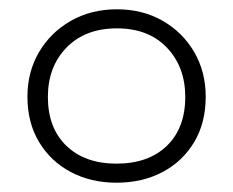

<svg xmlns="http://www.w3.org/2000/svg" viewBox="-20 -717 502 413"><path d="M230.5 -324Q175.5 -324 132.2 -347Q89 -370 64 -411.5Q39 -453 39 -509Q39 -562.5 64 -605Q89 -647.5 132.5 -672.2Q176 -697 231.5 -697Q287 -697 330 -672.2Q373 -647.5 397.8 -605Q422.5 -562.5 422.5 -509Q422.5 -453 397.8 -411.5Q373 -370 329.8 -347Q286.5 -324 230.5 -324ZM230.5 -365Q299 -365 338.8 -403.2Q378.5 -441.5 378.5 -508.5Q378.5 -573 339 -614.5Q299.5 -656 231.5 -656Q163.5 -656 123.2 -614.8Q83 -573.5 83 -508.5Q83 -441.5 123 -403.2Q163 -365 230.5 -365Z"/></svg>

Font: Commissioner ExtraLight
Style: Regular
Weight: 200
Designer: Kostas Bartsokas
Foundry: Kostas Bartsokas
Version: Version 1.000; ttfautohint (v1.8.3)